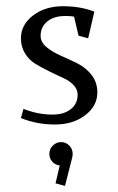

<svg xmlns="http://www.w3.org/2000/svg" viewBox="-20 -404 384 623"><path d="M47.9 -21 56.2 -50.8Q103 -32.2 149.9 -32.2Q188 -32.2 210 -50Q231.9 -67.9 231.9 -96.2Q231.9 -114.3 218.3 -128.4Q204.6 -142.6 184.1 -151.6Q163.6 -160.6 139.9 -172.4Q116.2 -184.1 95.7 -196.3Q75.2 -208.5 61.5 -230.2Q47.9 -252 47.9 -279.8Q47.9 -323.7 87.2 -353.8Q126.5 -383.8 184.1 -383.8Q241.7 -383.8 286.1 -366.2L266.1 -279.8L234.9 -288.1L220.2 -350.1Q210.4 -352.1 191.9 -352.1Q154.8 -352.1 133.3 -334.2Q111.8 -316.4 111.8 -288.1Q111.8 -267.1 130.9 -251.2Q149.9 -235.4 176.8 -223.6Q203.6 -211.9 230.7 -198.5Q257.8 -185.1 276.9 -161.1Q295.9 -137.2 295.9 -104Q295.9 -60.1 256.3 -30Q216.8 0 158.2 0Q99.1 0 47.9 -21ZM140.1 95.2Q140.1 79.6 151.4 68.4Q162.6 57.1 178.2 57.1Q193.8 57.1 204.8 68.4Q215.8 79.6 215.8 95.2Q215.8 101.1 213.9 108.9L190.9 199.2L160.2 190.9L173.8 132.8Q159.2 131.3 149.7 120.6Q140.1 109.9 140.1 95.2Z"/></svg>

Font: Gawaa
Style: Regular
Weight: 400
Designer: T. Christopher White
Version: Version 1.0